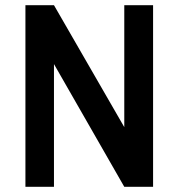

<svg xmlns="http://www.w3.org/2000/svg" viewBox="-20 -720 690 740"><path d="M570 0V-700H459V-230L188 -700H78V0H188V-473L459 0Z"/></svg>

Font: Advent Pro
Style: Bold
Weight: 700
Designer: Andreas Kalpakidis
Foundry: Andreas Kalpakidis
Version: Version 2.002 2008